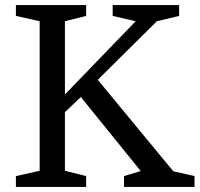

<svg xmlns="http://www.w3.org/2000/svg" viewBox="-20 -740 790 760"><path d="M321 -677V-720H43V-677L137 -656V-64L43 -43V0H321V-43L237 -64V-296L300 -356L537 -63L471 -43V0H750V-43L666 -62L367 -424L601 -656L689 -677V-720H426V-677L517 -656L237 -366V-656Z"/></svg>

Font: Domine
Style: Regular
Weight: 400
Designer: Pablo Impallari, Rodrigo Fuenzalida, Brenda Gallo
Foundry: Pablo Impallari, Rodrigo Fuenzalida, Brenda Gallo
Version: Version 2.000